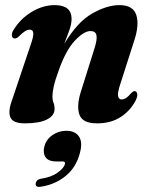

<svg xmlns="http://www.w3.org/2000/svg" viewBox="-20 -473 584 751"><path d="M37.5 -322.5Q28 -323 26.5 -333.2Q25 -343.5 33 -356Q60 -400 104 -426.5Q148 -453 194 -453Q260 -453 260 -399Q260 -379.5 251 -354Q242 -328.5 231.5 -301.5Q282 -386.5 340 -419.8Q398 -453 447 -453Q501 -453 513.2 -414Q525.5 -375 504.5 -312.5L451 -145.5Q439.5 -111.5 441.8 -97.8Q444 -84 456 -84Q464 -84 472.8 -89.5Q481.5 -95 494.5 -110Q501.5 -117 506.5 -116.5Q514 -116.5 516.5 -106.8Q519 -97 510.5 -79.5Q489.5 -39.5 451.5 -15Q413.5 9.5 359.5 9.5Q303 9.5 290.8 -24.2Q278.5 -58 296.5 -115L349 -282Q361 -319.5 357.2 -335.5Q353.5 -351.5 334 -351.5Q308 -351.5 272.8 -314Q237.5 -276.5 209.5 -197Q195.5 -159 190.2 -134.8Q185 -110.5 185 -95.5Q185 -82 189.2 -71.5Q193.5 -61 193.5 -47Q193.5 -21 163.8 -5.8Q134 9.5 77 9.5Q30.5 9.5 20.5 -14.2Q10.5 -38 28.5 -85.5L99 -295Q111.5 -330 110.2 -343.5Q109 -357 96.5 -357Q88 -357 78 -351Q68 -345 51.5 -328.5Q43.5 -322 37.5 -322.5ZM200.5 158.5Q169 158.5 158 141.5Q147 124.5 153.5 100Q160.5 72.5 185 55.5Q209.5 38.5 239.5 38.5Q273.5 38.5 288.8 60.8Q304 83 292.5 125.5Q278 181.5 237.2 215Q196.5 248.5 141.5 257Q118 261.5 119.5 245Q120 239 124.5 233.8Q129 228.5 138 226.5Q180 220.5 205 202.5Q230 184.5 234 169Q236.5 158.5 225 158.5Z"/></svg>

Font: Fraunces 144pt Soft
Style: Bold Italic
Weight: 700
Italic angle: -16°
Version: Version 1.000;[b76b70a41]